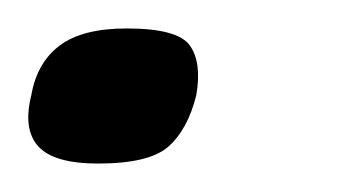

<svg xmlns="http://www.w3.org/2000/svg" viewBox="-22 -100 244 135"><path d="M116 -33Q110 -9 96.5 3Q83 15 47 15Q16 15 5 3Q-6 -9 0 -33Q4 -56 20 -68Q36 -80 67 -80Q103 -80 111.5 -68Q120 -56 116 -33Z"/></svg>

Font: Glory SemiBold
Style: Italic
Weight: 600
Italic angle: -12°
Designer: Robert Leuschke
Foundry: Robert Leuschke
Version: Version 1.011